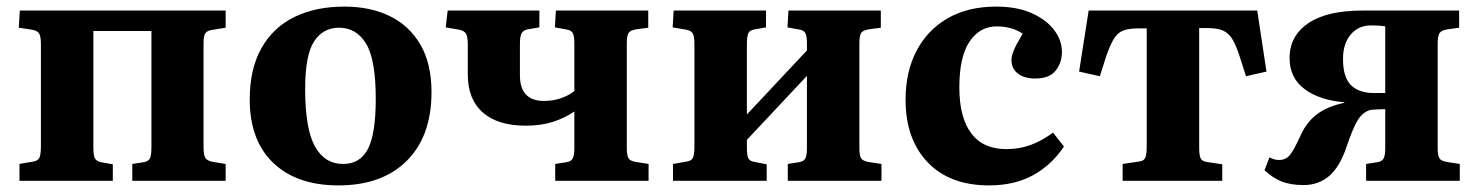

<svg xmlns="http://www.w3.org/2000/svg" viewBox="-20 -548 4481 582"><path d="M39 0V-51L79 -58Q94 -60 99 -69Q104 -78 104 -106V-414Q104 -438 98.5 -446.5Q93 -455 77 -458L37 -464L40 -516H664V-464L627 -458Q609 -456 603 -448Q597 -440 597 -419V-101Q597 -77 603 -68.5Q609 -60 627 -57L664 -51V0H381V-51L413 -56Q429 -58 434 -67Q439 -76 439 -102V-454H263V-102Q263 -78 267.5 -68.5Q272 -59 288 -56L322 -50V0Z M1006 14Q880 14 808.5 -54Q737 -122 737 -247Q737 -339 772.5 -402Q808 -465 872.5 -496.5Q937 -528 1024 -528Q1103 -528 1162 -499Q1221 -470 1254.5 -412.5Q1288 -355 1288 -269Q1288 -135 1213 -60.5Q1138 14 1006 14ZM1020 -51Q1072 -51 1095.5 -97Q1119 -143 1119 -248Q1119 -368 1089.5 -416Q1060 -464 1008 -464Q959 -464 932 -422.5Q905 -381 905 -278Q905 -158 934.5 -104.5Q964 -51 1020 -51Z M1663 0V-51L1695 -56Q1711 -58 1716 -67.5Q1721 -77 1721 -100V-210Q1692 -190 1655.5 -178.5Q1619 -167 1574 -167Q1489 -167 1443.5 -207Q1398 -247 1398 -322V-412Q1398 -437 1392.5 -446Q1387 -455 1372 -458L1331 -465L1337 -516H1615V-465L1579 -459Q1566 -456 1561 -447Q1556 -438 1556 -414V-320Q1556 -242 1629 -242Q1657 -242 1681 -250.5Q1705 -259 1721 -272V-417Q1721 -439 1716 -448Q1711 -457 1695 -459L1662 -465L1665 -516H1945V-464L1908 -459Q1890 -456 1885 -447.5Q1880 -439 1880 -415V-99Q1880 -77 1885 -68.5Q1890 -60 1908 -57L1946 -51V0Z M2020 0V-51L2060 -58Q2075 -60 2080 -69Q2085 -78 2085 -105V-412Q2085 -438 2080 -446.5Q2075 -455 2060 -458L2019 -465L2022 -516H2302V-465L2268 -459Q2253 -457 2248.5 -447.5Q2244 -438 2244 -414V-201L2426 -395V-417Q2426 -439 2421 -448Q2416 -457 2400 -459L2367 -465L2370 -516H2650V-464L2613 -459Q2595 -456 2590 -447.5Q2585 -439 2585 -415V-99Q2585 -77 2590 -68.5Q2595 -60 2613 -57L2652 -51V0H2368V-51L2400 -56Q2416 -58 2421 -67.5Q2426 -77 2426 -100V-318L2244 -124V-100Q2244 -77 2248.5 -68Q2253 -59 2268 -57L2304 -50V0Z M2978 14Q2859 14 2792 -56Q2725 -126 2725 -246Q2725 -330 2758 -393.5Q2791 -457 2852.5 -492.5Q2914 -528 3000 -528Q3062 -528 3106.5 -508.5Q3151 -489 3175 -457.5Q3199 -426 3199 -391Q3199 -358 3180 -334Q3161 -310 3118 -310Q3085 -310 3065.5 -325Q3046 -340 3046 -366Q3046 -379 3053.5 -396.5Q3061 -414 3080 -446Q3047 -468 3001 -468Q2950 -468 2919 -422Q2888 -376 2888 -283Q2888 -192 2924 -144Q2960 -96 3030 -96Q3070 -96 3104 -108.5Q3138 -121 3172 -146L3205 -104Q3169 -49 3112.5 -17.5Q3056 14 2978 14Z M3383 0V-51L3430 -58Q3446 -59 3451 -68.5Q3456 -78 3456 -105V-462H3431Q3402 -462 3385 -455.5Q3368 -449 3356.5 -430.5Q3345 -412 3333 -377L3314 -317L3251 -331L3280 -516H3791L3819 -331L3757 -317L3737 -379Q3726 -413 3714.5 -431Q3703 -449 3685.5 -456Q3668 -463 3639 -463H3615V-100Q3615 -77 3619.5 -68Q3624 -59 3638 -57L3685 -50V0Z M3931 13Q3891 13 3863.5 1.5Q3836 -10 3813 -32L3828 -71Q3843 -63 3857 -63Q3877 -63 3889.5 -77.5Q3902 -92 3924 -141Q3942 -179 3972.5 -202Q4003 -225 4053 -236L4056 -238Q3980 -244 3934.5 -278Q3889 -312 3889 -372Q3889 -439 3945.5 -477.5Q4002 -516 4110 -516H4403V-464L4367 -459Q4349 -456 4343.5 -447.5Q4338 -439 4338 -415V-99Q4338 -77 4343 -68.5Q4348 -60 4366 -57L4405 -51V0H4121V-51L4153 -56Q4169 -58 4174 -67.5Q4179 -77 4179 -100V-217Q4170 -217 4156.5 -216.5Q4143 -216 4135 -215Q4111 -209 4095.5 -183.5Q4080 -158 4061 -101Q4041 -42 4009 -14.5Q3977 13 3931 13ZM4145 -266H4179V-468Q4163 -471 4136 -471Q4098 -471 4074.5 -443.5Q4051 -416 4051 -369Q4051 -314 4075 -290Q4099 -266 4145 -266Z"/></svg>

Font: Literata 36pt
Style: Bold
Weight: 700
Designer: Latin by Veronika Burian and Jose Scaglione. Greek by Irene Vlachou. Cyrillic by Vera Evstafieva.
Foundry: TypeTogether
Version: Version 3.002